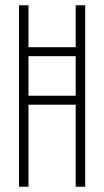

<svg xmlns="http://www.w3.org/2000/svg" viewBox="-20 -708 394 728"><path d="M52 0V-688H88V-529H267V-688H303V0H267V-311H88V0ZM88 -345H267V-495H88Z"/></svg>

Font: Saira UltraCondensed Thin
Style: Regular
Weight: 250
Width: 1
Designer: Hector Gatti with collaboration of the Omnibus-Type team
Foundry: Omnibus-Type
Version: Version 1.101